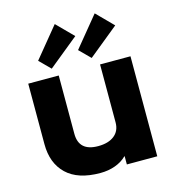

<svg xmlns="http://www.w3.org/2000/svg" viewBox="-134 -1050 1058 1170"><g transform="rotate(-15 395.0 -464.5)"><path d="M714.8 -629.9V1H522.9V-50.8H521Q491.7 -21.5 448.5 -5.9Q405.3 9.8 354 9.8Q213.4 9.8 141.6 -59.1Q69.8 -127.9 69.8 -248V-629.9H262.2V-262.2Q262.2 -151.9 383.8 -151.9Q448.7 -151.9 485.8 -181.4Q522.9 -210.9 522.9 -264.2V-629.9ZM319.8 -939 421.9 -835.9 231.9 -681.2 164.1 -749ZM571.8 -939 673.8 -835.9 483.9 -681.2 416 -749Z"/></g></svg>

Font: Sinkin Sans 800 Black
Style: Regular
Weight: 900
Designer: Keith Bates
Foundry: K-Type
Version: Sinkin Sans (version 1.0)  by Keith Bates   •   © 2014   www